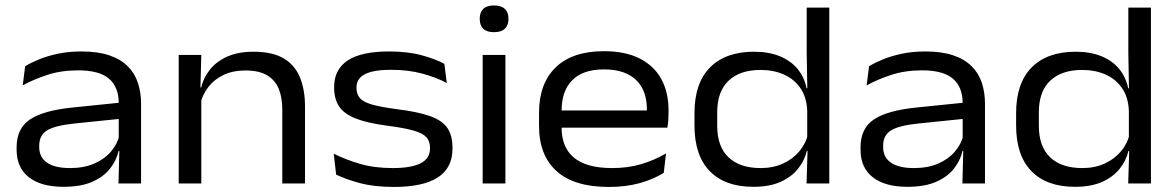

<svg xmlns="http://www.w3.org/2000/svg" viewBox="-20 -690 4423 722"><path d="M425.5 0 429 -131 426.5 -146.5V-280V-301.5Q426.5 -363 389.8 -394.2Q353 -425.5 274 -425.5Q209.5 -425.5 157.5 -408.2Q105.5 -391 65.5 -369L74.5 -441Q96 -454 127 -466.8Q158 -479.5 198 -488Q238 -496.5 286.5 -496.5Q348 -496.5 390.8 -482Q433.5 -467.5 460 -441.2Q486.5 -415 498.5 -378.8Q510.5 -342.5 510.5 -299V0ZM218.5 12.5Q134.5 12.5 88.5 -23.5Q42.5 -59.5 42.5 -126.5V-136Q42.5 -207.5 93 -241Q143.5 -274.5 251 -285.5L436.5 -304.5L439.5 -244L259.5 -225.5Q187 -218 157.2 -199.8Q127.5 -181.5 127.5 -142.5V-136.5Q127.5 -98.5 157 -78.2Q186.5 -58 243 -58Q296 -58 334.8 -75Q373.5 -92 397.5 -120.2Q421.5 -148.5 429.5 -182.5L442.5 -122.5H426Q418 -87 394 -56.2Q370 -25.5 327.2 -6.5Q284.5 12.5 218.5 12.5Z M1041.5 0V-278.5Q1041.5 -322.5 1028.5 -355.2Q1015.5 -388 985 -406.5Q954.5 -425 903 -425Q855.5 -425 820.2 -408Q785 -391 763.2 -362.5Q741.5 -334 733 -298.5L719 -361H736.5Q745 -397.5 769.2 -428Q793.5 -458.5 834.2 -477Q875 -495.5 933.5 -495.5Q1003.5 -495.5 1045.8 -471Q1088 -446.5 1107.5 -400Q1127 -353.5 1127 -288V0ZM652 0V-483.5H737L733.5 -353L737 -345V0Z M1461 13Q1387.5 13 1333.5 -1.5Q1279.5 -16 1244 -33.5L1235 -112Q1279 -90 1333.2 -74Q1387.5 -58 1457 -58Q1526.5 -58 1561.8 -76Q1597 -94 1597 -131.5V-134Q1597 -159.5 1583 -174.5Q1569 -189.5 1534.5 -199.2Q1500 -209 1438.5 -217Q1362 -227 1318 -244.2Q1274 -261.5 1255.2 -289.8Q1236.5 -318 1236.5 -360V-363Q1236.5 -429 1287.8 -462.8Q1339 -496.5 1443 -496.5Q1513.5 -496.5 1565.8 -482.2Q1618 -468 1651 -450L1660 -378Q1620.5 -399 1568 -413.2Q1515.5 -427.5 1450.5 -427.5Q1403 -427.5 1374.5 -419.5Q1346 -411.5 1333.2 -396.8Q1320.5 -382 1320.5 -361.5V-359.5Q1320.5 -336.5 1333 -321.5Q1345.5 -306.5 1378.5 -297Q1411.5 -287.5 1472 -279.5Q1549.5 -270 1595.5 -254Q1641.5 -238 1661.5 -210Q1681.5 -182 1681.5 -135V-131Q1681.5 -58 1626 -22.5Q1570.5 13 1461 13Z M1795 0V-483.5H1880.5V0ZM1837.5 -569Q1810.5 -569 1797.2 -582Q1784 -595 1784 -618.5V-620.5Q1784 -643.5 1797.2 -656.5Q1810.5 -669.5 1837.5 -669.5Q1865 -669.5 1878.5 -656.5Q1892 -643.5 1892 -620.5V-618.5Q1892 -595 1878.5 -582Q1865 -569 1837.5 -569Z M2269.5 13Q2139 13 2073 -46.5Q2007 -106 2007 -216.5V-266Q2007 -376 2069.8 -436.8Q2132.5 -497.5 2251 -497.5Q2331.5 -497.5 2385.5 -470Q2439.5 -442.5 2466.8 -392.8Q2494 -343 2494 -275.5V-265Q2494 -251.5 2493 -237.2Q2492 -223 2489.5 -210H2410.5Q2411.5 -228 2412 -245.8Q2412.5 -263.5 2412.5 -279Q2412.5 -326 2394.5 -359.5Q2376.5 -393 2340.5 -411Q2304.5 -429 2251 -429Q2172 -429 2132 -388.5Q2092 -348 2092 -275.5V-248.5V-238.5V-207.5Q2092 -174 2102.8 -146.5Q2113.5 -119 2136.2 -99Q2159 -79 2195.2 -68.5Q2231.5 -58 2283 -58Q2340.5 -58 2390.2 -72.5Q2440 -87 2484.5 -113L2476 -40Q2436.5 -15.5 2385 -1.2Q2333.5 13 2269.5 13ZM2049 -210V-274.5H2472.5V-210Z M2812.5 12.5Q2706.5 12.5 2649 -46.5Q2591.5 -105.5 2591.5 -218.5V-264Q2591.5 -377.5 2650 -436.5Q2708.5 -495.5 2815.5 -495.5Q2870.5 -495.5 2911.8 -478.8Q2953 -462 2978.8 -431.2Q3004.5 -400.5 3013 -358H3041L3015.5 -274.5Q3013 -325.5 2989.5 -359.2Q2966 -393 2927.2 -410Q2888.5 -427 2840 -427Q2762.5 -427 2719.8 -386.5Q2677 -346 2677 -268V-216.5Q2677 -139 2719.5 -98.5Q2762 -58 2840.5 -58Q2887.5 -58 2924.5 -75Q2961.5 -92 2986 -121.2Q3010.5 -150.5 3018.5 -187L3040 -122.5H3014Q3005.5 -86.5 2981.2 -55.8Q2957 -25 2915.5 -6.2Q2874 12.5 2812.5 12.5ZM3013 0 3017 -131.5 3015.5 -158V-329.5L3016 -348.5L3013.5 -490.5V-661.5H3098.5V0Z M3599 0 3602.5 -131 3600 -146.5V-280V-301.5Q3600 -363 3563.2 -394.2Q3526.5 -425.5 3447.5 -425.5Q3383 -425.5 3331 -408.2Q3279 -391 3239 -369L3248 -441Q3269.5 -454 3300.5 -466.8Q3331.5 -479.5 3371.5 -488Q3411.5 -496.5 3460 -496.5Q3521.5 -496.5 3564.2 -482Q3607 -467.5 3633.5 -441.2Q3660 -415 3672 -378.8Q3684 -342.5 3684 -299V0ZM3392 12.5Q3308 12.5 3262 -23.5Q3216 -59.5 3216 -126.5V-136Q3216 -207.5 3266.5 -241Q3317 -274.5 3424.5 -285.5L3610 -304.5L3613 -244L3433 -225.5Q3360.5 -218 3330.8 -199.8Q3301 -181.5 3301 -142.5V-136.5Q3301 -98.5 3330.5 -78.2Q3360 -58 3416.5 -58Q3469.5 -58 3508.2 -75Q3547 -92 3571 -120.2Q3595 -148.5 3603 -182.5L3616 -122.5H3599.5Q3591.5 -87 3567.5 -56.2Q3543.5 -25.5 3500.8 -6.5Q3458 12.5 3392 12.5Z M4022 12.5Q3916 12.5 3858.5 -46.5Q3801 -105.5 3801 -218.5V-264Q3801 -377.5 3859.5 -436.5Q3918 -495.5 4025 -495.5Q4080 -495.5 4121.2 -478.8Q4162.5 -462 4188.2 -431.2Q4214 -400.5 4222.5 -358H4250.5L4225 -274.5Q4222.5 -325.5 4199 -359.2Q4175.5 -393 4136.8 -410Q4098 -427 4049.5 -427Q3972 -427 3929.2 -386.5Q3886.5 -346 3886.5 -268V-216.5Q3886.5 -139 3929 -98.5Q3971.5 -58 4050 -58Q4097 -58 4134 -75Q4171 -92 4195.5 -121.2Q4220 -150.5 4228 -187L4249.5 -122.5H4223.5Q4215 -86.5 4190.8 -55.8Q4166.5 -25 4125 -6.2Q4083.5 12.5 4022 12.5ZM4222.5 0 4226.5 -131.5 4225 -158V-329.5L4225.5 -348.5L4223 -490.5V-661.5H4308V0Z"/></svg>

Font: Anek Gujarati SemiExpanded
Style: Regular
Weight: 400
Width: 6
Designer: Mrunmayee Ghaisas (Gujarati), Yesha Goshar (Latin)
Foundry: Ek Type
Version: Version 1.003